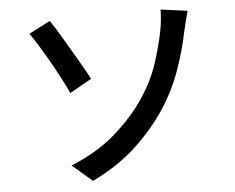

<svg xmlns="http://www.w3.org/2000/svg" viewBox="-54 -804 1107 903"><g transform="rotate(-5 500.0 -352.5)"><path d="M255 -46Q379 -96 464 -170.5Q549 -245 604 -326Q660 -409 686.5 -492Q713 -575 726 -642Q731 -668 733.5 -696Q736 -724 736 -740L862 -723Q855 -699 848.5 -672Q842 -645 838 -628Q820 -540 788 -449Q756 -358 701 -273Q642 -183 556 -103Q470 -23 349 35ZM212 -732Q229 -707 252.5 -668.5Q276 -630 300.5 -587.5Q325 -545 347 -507Q369 -469 382 -444L279 -386Q262 -422 240 -464Q218 -506 194.5 -547Q171 -588 149.5 -623Q128 -658 111 -680Z"/></g></svg>

Font: Source Han Sans Medium
Style: Regular
Weight: 500
Designer: Ryoko NISHIZUKA Ë•øÂ°öÊ∂ºÂ≠ê (kana, bopomofo & ideographs); Paul D. Hunt (Latin, Greek & Cyrillic); Sandoll Communicatio
Foundry: Adobe
Version: Version 2.004;hotconv 1.0.118;makeotfexe 2.5.65603